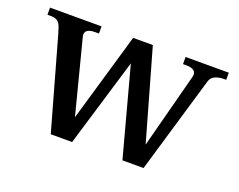

<svg xmlns="http://www.w3.org/2000/svg" viewBox="-82 -615 945 760"><g transform="rotate(20 390.0 -235.0)"><path d="M766 -470V-440H753Q736 -440 720 -433Q704 -426 699 -410L578 0H489L389 -372L277 0H187L79 -384Q77 -390 71.5 -407.5Q66 -425 56 -432.5Q46 -440 29 -440H13V-470H230V-440H214Q173 -440 173 -415Q173 -410 174 -407L254 -96L363 -470H446L554 -90L636 -403Q638 -411 638 -414Q638 -428 627 -434Q616 -440 600 -440H584V-470Z"/></g></svg>

Font: Taviraj Medium
Style: Regular
Weight: 500
Designer: Katatrad Team
Foundry: CadsonDemak
Version: Version 1.001